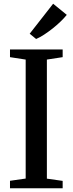

<svg xmlns="http://www.w3.org/2000/svg" viewBox="-20 -1008 389 1028"><path d="M117.5 -52V-689L33.5 -702V-743H315.5V-702L231 -689V-51.5L315.5 -39.5V0H33.5V-40ZM173 -799.5 139 -827.5 264.5 -988 337.5 -928.5Q324 -911.5 304.2 -892.5Q284.5 -873.5 261.8 -855.5Q239 -837.5 216.5 -822.8Q194 -808 174 -799.5Z"/></svg>

Font: Merriweather 60pt Medium
Style: Regular
Weight: 500
Version: Version 2.100